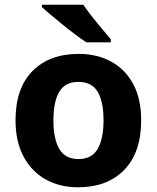

<svg xmlns="http://www.w3.org/2000/svg" viewBox="-20 -786 667 816"><path d="M580 -275Q580 -138 508 -64Q436 10 312 10Q235 10 175 -23Q115 -56 80.5 -120Q46 -184 46 -275Q46 -411 118 -484Q190 -557 315 -557Q392 -557 452 -524.5Q512 -492 546 -429Q580 -366 580 -275ZM207 -275Q207 -196 232 -153Q257 -110 314 -110Q370 -110 395 -153Q420 -196 420 -275Q420 -354 395 -396Q370 -438 313 -438Q257 -438 232 -396Q207 -354 207 -275ZM334 -766Q349 -744 370.5 -716.5Q392 -689 413.5 -663.5Q435 -638 451 -619V-606H347Q327 -619 301 -638.5Q275 -658 248 -680Q221 -702 197 -722Q173 -742 158 -756V-766Z"/></svg>

Font: Noto Sans Oriya
Style: Bold
Weight: 700
Designer: Amélie Bonet and Sol Matas
Foundry: Google LLC
Version: Version 2.006; ttfautohint (v1.8.4.7-5d5b)